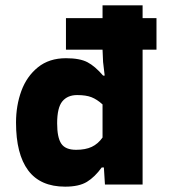

<svg xmlns="http://www.w3.org/2000/svg" viewBox="-20 -691 641 719"><path d="M40 -232Q40 -296 60 -350.5Q80 -405 122 -439Q164 -473 227 -473Q279 -473 307.5 -458Q336 -443 366 -408H372L366 -459L364 -505H227V-623H364V-671H514V-623H566V-505H514V0H373L369 -64H361Q335 -28 305.5 -10Q276 8 224 8Q131 8 85.5 -53Q40 -114 40 -232ZM364 -176V-300Q343 -319 322.5 -327Q302 -335 269 -335Q233 -335 213.5 -311.5Q194 -288 194 -229Q194 -176 209.5 -153Q225 -130 265 -130Q300 -130 323.5 -141Q347 -152 364 -176Z"/></svg>

Font: Athiti
Style: Bold
Weight: 700
Designer: CadsonDemak Team
Foundry: CadsonDemak
Version: Version 1.033